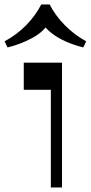

<svg xmlns="http://www.w3.org/2000/svg" viewBox="-85 -827 400 847"><path d="M139.3 0V-430.9H19.8V-550.5H188.6V0ZM-51.6 -617.8 -64.9 -644.7Q-10.1 -673.9 31.7 -717.2Q73.4 -760.4 96.9 -807.3H134.1Q158.6 -759 200.8 -716.1Q242.9 -673.3 295.3 -644.7L282.3 -617.8Q242.3 -627.7 206.1 -643.6Q170 -659.5 142.6 -680.8Q115.1 -702.1 100.8 -727.1H130.8Q107.9 -686.4 55.6 -658.6Q3.3 -630.8 -51.6 -617.8Z"/></svg>

Font: Savate ExtraLight
Style: Regular
Weight: 200
Designer: Max Esnée
Foundry: Plomb Type
Version: Version 2.000